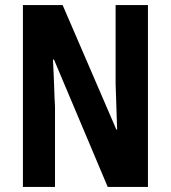

<svg xmlns="http://www.w3.org/2000/svg" viewBox="-20 -734 670 754"><path d="M561 0V-714H434V-405C436 -353 437 -317 440 -225H437L226 -714H70V0H196V-315C193 -363 193 -408 188 -500H192L403 0Z"/></svg>

Font: Noto Sans Malayalam ExtraCondensed
Style: Bold
Weight: 700
Width: 2
Designer: Jelle Bosma - Monotype Design Team
Foundry: Monotype Imaging Inc.
Version: Version 2.104